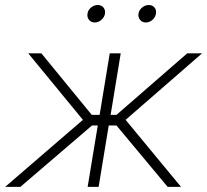

<svg xmlns="http://www.w3.org/2000/svg" viewBox="-44 -731 811 751"><path d="M-23.9 0 280.3 -262.2 66.4 -522.5H117.7L314.9 -281.7H345.7L385.3 -522.5H428.2L388.7 -281.7H411.6L688.5 -522.5H746.6L447.3 -262.2L664.1 0H611.8L411.6 -240.2H381.3L341.8 0H298.8L338.4 -240.2H315.9L35.6 0ZM526.4 -643.1Q512.2 -643.1 503.9 -653.3Q495.6 -663.6 497.6 -677.7Q500 -691.9 512 -701.7Q523.9 -711.4 537.6 -711.4Q552.2 -711.4 560.3 -701.7Q568.4 -691.9 565.9 -677.7Q564 -663.6 552.2 -653.3Q540.5 -643.1 526.4 -643.1ZM326.7 -643.1Q312.5 -643.1 304.2 -653.3Q295.9 -663.6 298.3 -677.7Q300.3 -691.9 312.3 -701.7Q324.2 -711.4 338.4 -711.4Q352.5 -711.4 360.6 -701.7Q368.7 -691.9 366.7 -677.7Q364.3 -663.6 352.5 -653.3Q340.8 -643.1 326.7 -643.1Z"/></svg>

Font: Inter 28pt ExtraLight
Style: Italic
Weight: 250
Italic angle: -9.3988°
Designer: Rasmus Andersson
Foundry: rsms
Version: Version 4.001;git-66647c0bb